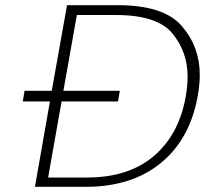

<svg xmlns="http://www.w3.org/2000/svg" viewBox="-20 -722 792 742"><path d="M435 -702Q613 -702 682.5 -621.5Q752 -541 752 -433Q752 -394 744 -350Q714 -184 601.5 -92Q489 0 311 0H115L173 -330H68L75 -371H180L239 -702ZM317 -36Q477 -36 574.5 -119Q672 -202 698 -350Q705 -391 705 -427Q705 -521 646.5 -592.5Q588 -664 428 -664H277L225 -371H443L436 -330H218L166 -36Z"/></svg>

Font: Fz Poppins ExtLt
Style: Italic
Weight: 200
Italic angle: -10°
Designer: Ninad Kale (Devanagari), Jonny Pinhorn (Latin)
Foundry: Indian Type Foundry
Version: Vit hóa bi Vntype.Com & FontZin.Com